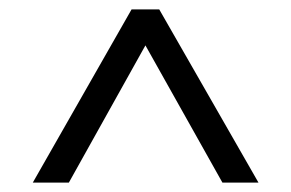

<svg xmlns="http://www.w3.org/2000/svg" viewBox="-20 -720 622 410"><path d="M261 -700H320L532 -330H455L276 -649H305L127 -330H50Z"/></svg>

Font: Pathway Extreme 28pt Medium
Style: Regular
Weight: 500
Designer: Eduardo Rodriguez Tunni
Foundry: Eduardo Rodriguez Tunni
Version: Version 1.001;gftools[0.9.26]